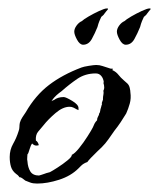

<svg xmlns="http://www.w3.org/2000/svg" viewBox="-20 -410 377 455"><path d="M68 25Q58 25 51.5 22.5Q45 20 40 18Q37 16 33.5 13Q30 10 26 10Q25 8 22 5L18 2Q9 -5 6 -15Q3 -25 3 -38Q3 -55 11 -69Q19 -83 24 -99Q26 -104 26 -109Q26 -114 27 -119Q29 -126 33 -132Q37 -138 41 -144Q64 -184 96 -208.5Q128 -233 173 -250Q178 -252 190.5 -254Q203 -256 208 -256Q216 -256 223 -253.5Q230 -251 237 -249Q239 -248 241.5 -247.5Q244 -247 248 -247L246 -244Q255 -240 260.5 -233Q266 -226 273 -220L282 -212Q286 -208 287.5 -201.5Q289 -195 289 -191Q291 -177 287.5 -164.5Q284 -152 279 -141Q273 -131 266 -120.5Q259 -110 251 -100Q244 -90 237 -80Q230 -70 221 -61Q219 -59 211 -51.5Q203 -44 195.5 -36Q188 -28 187 -26Q178 -23 172 -17L166 -11Q148 7 120 16Q92 25 68 25ZM73 6Q74 5 76 5L85 2Q90 0 94.5 -1Q99 -2 100 -3Q104 -5 116.5 -13Q129 -21 140 -30Q151 -39 150 -43Q157 -46 167.5 -59Q178 -72 187.5 -87Q197 -102 200 -108Q202 -113 204 -117Q206 -121 210 -125Q210 -130 212.5 -134Q215 -138 215 -141Q217 -143 217.5 -147.5Q218 -152 219 -154Q221 -162 222 -164L221 -165Q222 -167 222.5 -169.5Q223 -172 224 -173V-176Q224 -181 225 -185.5Q226 -190 225 -195Q227 -199 227 -202Q227 -205 226.5 -208Q226 -211 225 -214L226 -215Q225 -224 220 -230Q215 -236 207 -236Q182 -236 163 -223Q144 -210 126 -194Q119 -189 113.5 -184Q108 -179 103 -172Q103 -171 102 -170Q104 -172 108 -173Q117 -180 131 -180Q136 -180 151 -171Q166 -162 166 -154V-149Q159 -152 158 -153L154 -155Q150 -157 145 -157Q129 -157 111.5 -142Q94 -127 83 -113Q76 -105 70 -97.5Q64 -90 65 -77Q70 -74 72 -66Q69 -65 66 -65Q61 -65 56 -70Q53 -66 51 -59Q49 -52 47 -47L45 -44Q45 -40 44.5 -36Q44 -32 45 -28Q46 -13 52 -3.5Q58 6 73 6ZM278 -304Q270 -304 263.5 -316Q257 -328 257 -335Q257 -342 262.5 -349.5Q268 -357 275 -360Q279 -364 291 -371Q303 -378 316 -384Q329 -390 334 -390H335Q337 -390 337 -389Q337 -388 336 -387Q335 -386 333 -383.5Q331 -381 328 -377Q327 -375 324.5 -373Q322 -371 321 -370Q319 -366 316.5 -360Q314 -354 312 -346Q306 -331 298.5 -317.5Q291 -304 278 -304ZM177 -304Q169 -304 162.5 -316Q156 -328 156 -335Q156 -342 161.5 -349.5Q167 -357 174 -360Q178 -364 190 -371Q202 -378 215 -384Q228 -390 233 -390H234Q236 -390 236 -389Q236 -388 235 -387Q234 -386 232 -383.5Q230 -381 227 -377Q226 -375 223.5 -373Q221 -371 220 -370Q218 -366 215.5 -360Q213 -354 211 -346Q205 -331 197.5 -317.5Q190 -304 177 -304Z"/></svg>

Font: Qwitcher Grypen
Style: Bold
Weight: 700
Designer: Robert E. Leuschke
Foundry: Robert E. Leuschke
Version: Version 1.100; ttfautohint (v1.8.3)